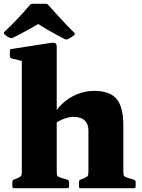

<svg xmlns="http://www.w3.org/2000/svg" viewBox="-40 -992 750 1012"><path d="M75 0V-565H259V0ZM426 -306Q426 -339 406 -357.5Q386 -376 348 -376Q325 -376 299 -366.5Q273 -357 248 -340L230 -366Q251 -409 285.5 -442.5Q320 -476 364.5 -494.5Q409 -513 456 -513Q539 -513 574.5 -470.5Q610 -428 610 -332V0H426ZM34 0Q25 0 25 -10V-32Q25 -42 34 -46L48 -51Q67 -59 71 -64.5Q75 -70 75 -88V-180H259V-91Q259 -70 262.5 -65Q266 -60 284 -54L315 -45Q324 -41 324 -32V-10Q324 0 314 0ZM75 -564V-716L94 -666L21 -684Q12 -687 12 -697V-723Q12 -734 22 -734L228 -766Q245 -768 252 -764Q259 -760 259 -745V-564ZM385 0Q376 0 376 -10V-32Q376 -42 385 -46L400 -51Q418 -59 422 -64.5Q426 -70 426 -88V-180H610V-91Q610 -70 613.5 -65Q617 -60 635 -54L666 -45Q675 -41 675 -32V-10Q675 0 665 0ZM-16 -811Q-23 -818 -16 -825Q15 -854 49 -889.5Q83 -925 116 -964Q122 -972 132 -972H200Q211 -972 216 -964Q251 -925 285.5 -887.5Q320 -850 351 -820Q358 -813 350 -806Q343 -800 335 -795.5Q327 -791 319 -786Q310 -782 301 -786Q255 -810 218 -831Q181 -852 149 -874H177Q145 -856 108 -835Q71 -814 28 -793Q19 -789 10 -793Q4 -796 -3 -800.5Q-10 -805 -16 -811Z"/></svg>

Font: Hahmlet ExtraBold
Style: Regular
Weight: 800
Designer: Minjoo Ham & Mark Frömberg
Foundry: hypertype
Version: Version 1.002